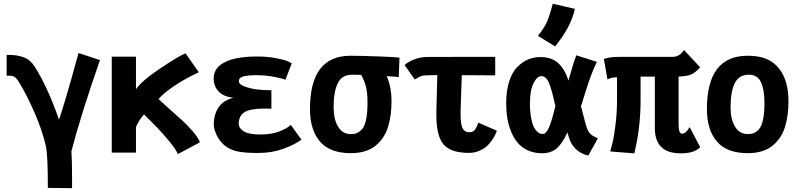

<svg xmlns="http://www.w3.org/2000/svg" viewBox="-20 -794 4181 999"><path d="M229 183.6Q229 11.2 218.8 -33.2Q199.7 -116.2 160.9 -205.3Q122.1 -294.4 82 -361.3Q74.2 -374.5 67.4 -382.6Q60.5 -390.6 58.8 -391.8Q57.1 -393.1 51.8 -396Q44.4 -400.4 22 -400.4Q20.5 -400.4 18.1 -400.1Q15.6 -399.9 14.6 -399.9V-508.3Q46.4 -508.3 63.5 -505.9Q78.1 -503.4 88.1 -500.7Q98.1 -498 111.8 -492.2Q125.5 -486.3 137.7 -475.1Q149.9 -463.9 160.2 -447.8Q227.5 -341.8 287.1 -171.4Q303.2 -218.3 328.6 -304.9Q354 -391.6 371.1 -455.1L388.7 -518.1L500 -481.4Q398.4 -188.5 351.6 -7.3Q355 39.6 355 142.1V185.1Z M805.2 -278.8Q820.8 -263.2 859.1 -229.2Q897.5 -195.3 926.5 -168.9Q955.6 -142.6 983.6 -109.9Q1011.7 -77.1 1020.5 -53.7L905.3 7.8Q895 -17.1 861.3 -58.1Q827.6 -99.1 801 -126.7Q774.4 -154.3 729.5 -198.7Q702.1 -168.5 687.5 -133.3V0H561.5V-499H687.5V-330.1Q720.2 -376 816.4 -439.9Q912.6 -503.9 945.3 -516.6L1014.6 -418Q942.4 -384.8 885.3 -345.9Q828.1 -307.1 805.2 -278.8Z M1548.3 -67.4Q1513.7 -41.5 1454.1 -19.8Q1394.5 2 1321.8 2Q1253.9 2 1215.8 -6.1Q1177.7 -14.2 1150.9 -35.6Q1124 -56.6 1108.2 -89.1Q1092.3 -121.6 1092.3 -147Q1092.3 -198.2 1117.2 -235.4Q1142.1 -272.5 1194.8 -285.2Q1142.1 -291 1116.9 -318.6Q1091.8 -346.2 1091.8 -385.3Q1091.8 -407.2 1100.6 -425Q1109.4 -442.9 1125.2 -455.1Q1141.1 -467.3 1161.9 -476.3Q1182.6 -485.4 1208 -490.2Q1233.4 -495.1 1259.3 -497.6Q1285.2 -500 1313.5 -500H1319.8Q1371.1 -500 1414.3 -491.7Q1457.5 -483.4 1473.6 -476.6Q1489.7 -469.7 1498 -464.4L1464.8 -378.4Q1453.6 -385.3 1407.7 -394Q1361.8 -402.8 1314.5 -402.8Q1268.6 -402.8 1245.6 -396.2Q1222.7 -389.6 1222.7 -371.6Q1222.7 -355.5 1252.4 -344.2Q1282.2 -333 1315.4 -328.9Q1348.6 -324.7 1377.4 -324.7H1380.9H1383.3H1392.1V-228.5Q1385.7 -228.5 1373 -228.8Q1360.4 -229 1354 -229Q1281.7 -229 1252 -210.2Q1222.2 -191.4 1222.2 -149.4Q1222.2 -127.4 1248 -110.8Q1273.9 -94.2 1334 -94.2Q1389.6 -94.2 1430.2 -108.9Q1470.7 -123.5 1493.2 -144Z M1992.2 -397.5Q2017.1 -341.8 2017.1 -265.1Q2017.1 -229 2012.7 -196.8Q2008.3 -164.6 1999 -133.8Q1989.7 -103 1973.1 -78.6Q1956.5 -54.2 1933.8 -35.6Q1911.1 -17.1 1878.7 -7.1Q1846.2 2.9 1806.2 2.9H1805.2Q1696.3 2.9 1644.5 -57.9Q1592.8 -118.7 1592.8 -226.6Q1592.8 -502 1800.3 -503.9H1804.2Q1855 -503.9 1948 -500.5Q2041 -497.1 2058.6 -494.1L2054.7 -392.6Q2035.2 -396 1992.2 -397.5ZM1862.8 -120.6Q1892.1 -152.8 1892.1 -258.8V-266.6Q1891.6 -313 1884.3 -342.3Q1877 -371.6 1859.4 -404.3Q1822.8 -405.3 1811.5 -405.3Q1759.3 -405.3 1737.5 -361.3Q1715.8 -317.4 1715.8 -235.4Q1715.8 -172.9 1739.3 -134.5Q1762.7 -96.2 1805.7 -96.2Q1825.2 -96.7 1837.2 -101.8Q1849.1 -106.9 1862.8 -120.6Z M2348.6 -498H2408.2Q2408.2 -498 2476.1 -498H2547.9H2556.6V-401.9L2408.2 -402.8H2382.8Q2380.4 -345.2 2378.7 -286.9Q2377 -228.5 2376.5 -214.8V-195.3Q2376.5 -167 2380.1 -148.2Q2383.8 -129.4 2390.6 -120.8Q2397.5 -112.3 2404.1 -109.1Q2410.6 -106 2419.4 -106Q2439.5 -106 2448.7 -116Q2458 -126 2468.8 -155.8L2565.4 -113.8Q2561.5 -102.5 2555.9 -91.1Q2550.3 -79.6 2537.8 -61.8Q2525.4 -43.9 2510.3 -31Q2495.1 -18.1 2471.4 -8.3Q2447.8 1.5 2420.4 1.5Q2325.2 1.5 2287.8 -42.7Q2250.5 -86.9 2250.5 -193.8V-214.8Q2251.5 -239.7 2252.7 -297.6Q2253.9 -355.5 2255.4 -403.3L2205.1 -402.3Q2181.6 -401.9 2170.4 -397.7Q2159.2 -393.6 2138.2 -380.4L2085 -455.6Q2104.5 -473.1 2137 -485.4Q2169.4 -497.6 2202.6 -497.6Z M2778.8 -607.4Q2811.5 -647.9 2825.9 -680.7Q2840.3 -713.4 2856 -774.4L2971.2 -748Q2951.2 -653.8 2868.2 -552.7ZM3002.9 -240.7Q3007.8 -224.6 3016.4 -189.5Q3024.9 -154.3 3033.7 -128.4Q3040.5 -107.9 3053.2 -96.2Q3065.9 -84.5 3090.8 -74.7L3041 15.6Q2998.5 4.9 2974.6 -19.8Q2950.7 -44.4 2942.4 -71.8Q2935.5 -94.2 2932.1 -105Q2907.2 -48.8 2877.2 -22.7Q2847.2 3.4 2800.8 3.4Q2759.8 3.4 2727.3 -11.2Q2694.8 -25.9 2674.1 -50.5Q2653.3 -75.2 2639.4 -109.1Q2625.5 -143.1 2619.6 -179.7Q2613.8 -216.3 2613.8 -257.3Q2613.8 -321.8 2629.2 -369.9Q2644.5 -418 2670.9 -444.8Q2697.3 -471.7 2727.5 -484.4Q2757.8 -497.1 2791.5 -497.1Q2849.6 -497.1 2884.3 -465.8Q2918.9 -434.6 2937.5 -374.5Q2942.9 -391.6 2950.2 -417.7Q2957.5 -443.8 2964.1 -465.1Q2970.7 -486.3 2978.5 -506.3L3085.9 -472.2Q3080.6 -461.9 3075.7 -451.2Q3070.8 -440.4 3065.4 -427Q3060.1 -413.6 3056.2 -403.6Q3052.2 -393.6 3046.6 -377Q3041 -360.4 3037.8 -351.3Q3034.7 -342.3 3028.6 -323Q3022.5 -303.7 3020.3 -296.4Q3018.1 -289.1 3011.2 -267.6Q3004.4 -246.1 3002.9 -240.7ZM2737.3 -255.9Q2737.3 -211.9 2743.7 -179.7Q2750 -147.5 2757.8 -132.3Q2765.6 -117.2 2776.4 -108.4Q2787.1 -99.6 2792 -98.4Q2796.9 -97.2 2800.8 -97.2H2804.7Q2822.8 -97.2 2837.9 -134.3Q2853 -171.4 2869.6 -241.7Q2851.1 -328.6 2836.2 -363.3Q2821.3 -397.9 2796.4 -397.9Q2774.9 -397.9 2756.1 -361.3Q2737.3 -324.7 2737.3 -255.9Z M3477.1 -498Q3493.7 -498 3505.6 -503.4Q3517.6 -508.8 3523.4 -514.6Q3529.3 -520.5 3539.1 -533.7L3623 -443.8Q3596.7 -414.1 3573.7 -405.5Q3550.8 -397 3510.7 -395.5V-149.4Q3510.7 -98.6 3527.8 -98.6Q3539.1 -98.6 3547.9 -106Q3556.6 -113.3 3568.4 -132.8L3623 -28.3Q3593.8 3.9 3522 3.9Q3387.2 3.9 3387.2 -127.9V-395.5H3313V-270.5Q3313 -129.4 3280.3 3.9L3155.3 -5.9Q3164.6 -41 3169.4 -60.8Q3174.3 -80.6 3182.4 -144Q3190.4 -207.5 3190.4 -272.5V-392.1Q3164.1 -392.1 3140.6 -380.9L3122.1 -487.3Q3150.9 -498 3200.7 -498Z M3928.2 -120.6Q3957.5 -152.8 3957.5 -258.8Q3957.5 -258.8 3957.5 -266.6Q3956.5 -331.1 3938.5 -368.2Q3920.4 -405.3 3877 -405.3Q3824.7 -405.3 3803 -361.3Q3781.2 -317.4 3781.2 -235.4Q3781.2 -172.9 3804.7 -134.5Q3828.1 -96.2 3871.1 -96.2Q3890.6 -96.7 3902.6 -101.8Q3914.6 -106.9 3928.2 -120.6ZM3870.6 2.9Q3761.7 2.9 3710 -57.9Q3658.2 -118.7 3658.2 -226.6Q3658.2 -503.9 3869.6 -503.9Q3939.9 -503.9 3983.6 -479.7Q4027.3 -455.6 4053.7 -405.8Q4082.5 -350.1 4082.5 -265.1Q4082.5 -229 4078.1 -196.8Q4073.7 -164.6 4064.5 -133.8Q4055.2 -103 4038.6 -78.6Q4022 -54.2 3999.3 -35.6Q3976.6 -17.1 3944.1 -7.1Q3911.6 2.9 3871.6 2.9Z"/></svg>

Font: Fantasque Sans Mono
Style: Bold
Weight: 700
Monospace: yes
Designer: Jany Belluz
Version: Version 1.8.0 ; ttfautohint (v1.8.2)